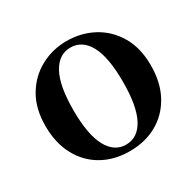

<svg xmlns="http://www.w3.org/2000/svg" viewBox="-128 -697 878 858"><g transform="rotate(-30 311.5 -268.0)"><path d="M311 16.2Q231.7 16.2 170.5 -18.3Q109.3 -52.8 74.5 -117Q39.6 -181.2 39.6 -269.8Q39.6 -359.1 76.8 -422Q114 -484.9 175.9 -518.4Q237.8 -551.9 311 -551.9Q385.1 -551.9 447.1 -518.8Q509 -485.6 546.2 -422.7Q583.4 -359.8 583.4 -269.8Q583.4 -180.5 548 -116.3Q512.6 -52 451.4 -17.9Q390.2 16.2 311 16.2ZM311 -17.5Q372 -17.5 405.4 -80.1Q438.7 -142.6 438.7 -268.1Q438.7 -394.2 405.4 -456.1Q372 -518 311 -518Q250.7 -518 217 -456.1Q183.2 -394.2 183.2 -268.1Q183.2 -142.6 217 -80.1Q250.7 -17.5 311 -17.5Z"/></g></svg>

Font: Noto Serif KR ExtraLight
Style: Regular
Weight: 200
Designer: Ryoko NISHIZUKA 西塚涼子 (kana & ideographs); Frank Grießhammer (Latin, Greek & Cyrillic); Wenlong ZHANG 张文龙 (bopomofo); San
Foundry: Adobe
Version: Version 2.002-H1;hotconv 1.1.0;makeotfexe 2.6.0